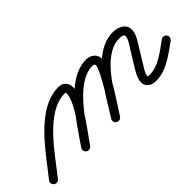

<svg xmlns="http://www.w3.org/2000/svg" viewBox="-26 -573 898 898"><g transform="rotate(-45 423.5 -123.5)"><path d="M-7.2 28.3C1.8 35.6 15 34.2 22.3 25.2C95.8 -65.6 202.8 -236.4 328.9 -236.4C335.2 -236.4 335 -235.8 335 -229.1C335 -171.1 240.6 -55.1 203.7 -2C197.1 7.6 199.5 20.7 209 27.3C218.6 33.9 231.7 31.5 238.3 22C281.4 -40.4 377 -156.7 377 -229.1C377 -258.3 358.6 -278.4 328.9 -278.4C183.5 -278.4 73.1 -104.3 -10.3 -1.2C-17.6 7.8 -16.2 21 -7.2 28.3ZM209 27.3C218.6 33.9 231.7 31.5 238.3 22C295.6 -60.7 399.7 -235.8 510.3 -235.8C517.3 -235.8 525 -234.9 525 -226.5C525 -192 419.7 -31.8 399.1 1.2C393 11 396 24 405.8 30.1C415.6 36.3 428.6 33.3 434.7 23.4C465 -25.1 567 -169.8 567 -226.5C567 -259.2 541 -277.8 510.3 -277.8C378.7 -277.8 271 -99.1 203.7 -2C197.1 7.6 199.5 20.7 209 27.3ZM405.5 30.3C415.3 36.5 428.2 33.5 434.4 23.7C487.7 -61.5 576.7 -238 690.2 -238C697.6 -238 720 -236.6 720 -225C720 -205.5 697.6 -176.2 688.1 -160.5C688.1 -160.5 688.1 -160.5 688.1 -160.5C688.1 -160.5 688.1 -160.5 688.1 -160.5C674.1 -137.7 660.1 -114.8 646.1 -92C646.1 -92 646.1 -91.9 646 -91.9C646 -91.8 645.9 -91.7 645.9 -91.7C632.9 -69.7 617.4 -46.5 617.4 -20C617.4 11.9 644.9 25.2 673.1 25.2C742.2 25.2 799.4 -22 853.1 -59.8C862.6 -66.5 864.8 -79.6 858.2 -89.1C851.5 -98.6 838.4 -100.8 828.9 -94.2C783.8 -62.4 731.2 -16.8 673.1 -16.8C669.1 -16.8 659.4 -16.9 659.4 -20C659.4 -37 673.8 -56.4 682.1 -70.3C682.1 -70.3 682 -70.2 682 -70.2C681.9 -70.1 681.9 -70 681.9 -70C695.9 -92.9 709.9 -115.7 723.9 -138.6C723.9 -138.6 723.9 -138.6 723.9 -138.6C723.9 -138.6 723.9 -138.6 723.9 -138.6C738.9 -163.2 762 -194.9 762 -225C762 -264.2 723.8 -280 690.2 -280C554.2 -280 462 -99.6 398.8 1.4C392.6 11.2 395.6 24.2 405.5 30.3Z"/></g></svg>

Font: FRB American Cursive Guidelines Arrows Medium
Style: Italic
Weight: 500
Italic angle: -25°
Version: Version 2.0;Modular Font Editor K font №1